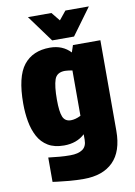

<svg xmlns="http://www.w3.org/2000/svg" viewBox="-100 -832 741 1055"><g transform="rotate(-10 271.0 -304.5)"><path d="M281 160Q240 160 200 156.5Q160 153 134 149.5Q108 146 108 146V10Q142 14 170.5 16.5Q199 19 230 19Q274 19 298 2.5Q322 -14 322 -51V-82Q277 -40 206 -40Q152 -40 116.5 -61.5Q81 -83 61 -120.5Q41 -158 32.5 -205.5Q24 -253 24 -305Q24 -455 74.5 -519Q125 -583 221 -583Q292 -583 336 -536L349 -575H502V-70Q502 45 444.5 102.5Q387 160 281 160ZM267 -170Q278 -170 292 -173.5Q306 -177 322 -185V-438Q311 -440 300.5 -441.5Q290 -443 281 -443Q235 -443 222.5 -406Q210 -369 210 -295Q210 -227 222 -198.5Q234 -170 267 -170ZM132 -769H263L302 -721L341 -769H472L363 -620H241Z"/></g></svg>

Font: Protest Strike
Style: Regular
Weight: 400
Designer: Octavio Pardo
Foundry: Ashler Design
Version: Version 2.005; ttfautohint (v1.8.4.7-5d5b)